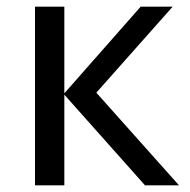

<svg xmlns="http://www.w3.org/2000/svg" viewBox="-20 -556 569 576"><path d="M402 -536H498L269 -278L517 0H415L173 -272V0H85V-536H173V-276Z"/></svg>

Font: Noto IKEA Latin
Style: Regular
Weight: 400
Designer: Monotype Design Team
Foundry: Monotype Imaging Inc.
Version: Version 1.0